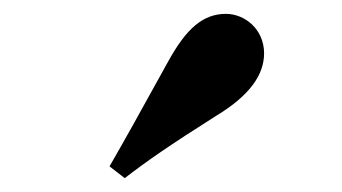

<svg xmlns="http://www.w3.org/2000/svg" viewBox="-20 -894 493 277"><path d="M138 -654 160 -637C191 -661 224 -684 292 -727C340 -756 361 -786 361 -817C361 -852 333 -874 306 -874C273 -874 249 -853 223 -806C181 -730 160 -692 138 -654Z"/></svg>

Font: Noto Serif SC Black
Style: Regular
Weight: 900
Designer: Ryoko NISHIZUKA 西塚涼子 (kana & ideographs); Frank Grießhammer (Latin, Greek & Cyrillic); Wenlong ZHANG 张文龙 (bopomofo); San
Foundry: Adobe
Version: Version 2.001;hotconv 1.1.0;makeotfexe 2.6.0